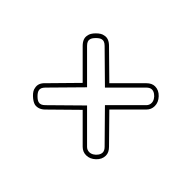

<svg xmlns="http://www.w3.org/2000/svg" viewBox="-61 -514 433 433"><g transform="rotate(45 155.5 -297.0)"><path d="M72 -407Q84 -410 96 -398L156 -339L215 -398Q224 -407 234 -407Q246 -407 255.5 -397Q265 -387 265 -375Q265 -364 257 -356L198 -297L257 -237Q266 -228 266 -218Q266 -206 256 -196.5Q246 -187 234 -187Q223 -187 215 -195L156 -254L96 -195Q85 -184 72 -186Q64 -188 55 -196.5Q46 -205 45 -213Q42 -226 54 -237L113 -297L54 -356Q42 -368 45 -380Q46 -388 55 -397Q64 -406 72 -407ZM74 -397Q69 -396 62.5 -389.5Q56 -383 55 -378Q53 -371 61 -363L127 -297L61 -230Q53 -222 55 -215Q56 -210 62.5 -203.5Q69 -197 74 -196Q81 -194 89 -202L156 -268L222 -202Q227 -197 234 -197Q239 -197 244 -200Q249 -203 252.5 -208Q256 -213 256 -218Q256 -224 250 -230L184 -297L250 -363Q255 -368 255 -375Q255 -380 252 -385Q249 -390 244 -393.5Q239 -397 234 -397Q228 -397 222 -391L156 -325L89 -391Q81 -399 74 -397Z"/></g></svg>

Font: Soda Fountain
Style: OutlineOblique
Weight: 400
Version: Version 1.0